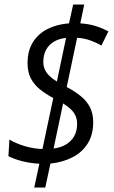

<svg xmlns="http://www.w3.org/2000/svg" viewBox="-20 -779 508 857"><path d="M132.8 58.1 155.8 -48.3Q114.7 -50.3 78.6 -59.6Q42.5 -68.8 17.6 -82L22 -156.2Q50.8 -138.7 89.8 -127Q128.9 -115.2 169.4 -113.8L217.8 -341.3Q185.1 -358.9 158.9 -379.6Q132.8 -400.4 117.9 -428.5Q103 -456.5 103 -496.6Q103 -552.7 127 -590.8Q150.9 -628.9 192.9 -649.9Q234.9 -670.9 288.1 -674.8L306.6 -758.8H356L338.4 -674.8Q376.5 -672.4 407.5 -662.6Q438.5 -652.8 463.9 -638.7L432.6 -575.7Q410.2 -588.9 383.1 -598.6Q356 -608.4 324.2 -610.4L277.8 -390.6Q314.5 -371.1 340.8 -349.6Q367.2 -328.1 381.6 -300.3Q396 -272.5 396 -233.4Q396 -177.2 371.3 -138.2Q346.7 -99.1 303.5 -76.9Q260.3 -54.7 205.1 -48.8L182.1 58.1ZM219.2 -116.2Q251.5 -120.1 274.9 -134.3Q298.3 -148.4 311.3 -171.6Q324.2 -194.8 324.2 -225.1Q324.2 -244.6 318.1 -260Q312 -275.4 298.1 -289.3Q284.2 -303.2 261.7 -317.4ZM233.9 -415 274.9 -609.9Q243.2 -606.4 220.5 -592.8Q197.8 -579.1 185.5 -556.4Q173.3 -533.7 173.3 -502.4Q173.3 -484.9 179.9 -469.5Q186.5 -454.1 200 -440.9Q213.4 -427.7 233.9 -415Z"/></svg>

Font: Open Sans SemiCondensed
Style: Italic
Weight: 400
Width: 4
Italic angle: -12°
Designer: Monotype Design Team
Foundry: Monotype Imaging Inc.
Version: Version 3.000